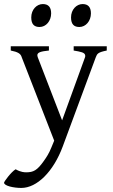

<svg xmlns="http://www.w3.org/2000/svg" viewBox="-43 -682 556 946"><path d="M34 152C11 166 -23 213 -23 218C-23 234 25 244 62 244C139 244 220 164 266 40L429 -400C436 -417 438 -424 483 -433V-454H320V-433C354 -427 377 -424 377 -407C377 -405 377 -403 376 -400L263 -89L143 -400C142 -404 141 -407 141 -410C141 -424 159 -429 198 -433V-454H10V-433C45 -426 59 -418 64 -400L224 11L210 45C198 75 185 94 173 111C140 158 121 167 86 167C79 167 60 167 34 152ZM111 -596C111 -561 127 -549 152 -549C184 -549 209 -579 209 -616C209 -647 195 -662 168 -662C138 -662 111 -635 111 -596ZM307 -596C307 -561 323 -549 348 -549C380 -549 405 -579 405 -616C405 -647 391 -662 364 -662C334 -662 307 -635 307 -596Z"/></svg>

Font: Temporarium
Style: Regular
Weight: 400
Version: Version 1.1